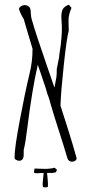

<svg xmlns="http://www.w3.org/2000/svg" viewBox="-20 -685 385 811"><path d="M291.5 -2.9H291Q287.1 -2 284.7 -2Q277.8 -2 272.5 -5.6Q267.1 -9.3 265.1 -15.6Q249.5 -68.8 224.6 -145.5Q205.6 -204.6 193.8 -245.6Q191.9 -253.9 189.7 -260.7Q187.5 -267.6 185.5 -273.9Q185.1 -276.9 180.7 -286.1L174.3 -309.1Q164.1 -340.8 151.4 -377.4L139.6 -411.1Q115.7 -308.6 94.7 -139.6Q87.9 -82.5 80.1 -51.3V-43V-35.6Q80.6 -21 76.2 -13.9Q71.8 -6.8 63 -5.9Q53.7 -5.9 47.6 -9.8Q41.5 -13.7 41.5 -19V-19.5Q41 -58.1 64 -179.2Q86.9 -300.3 104.5 -372.1Q117.7 -427.7 117.2 -471.7Q117.2 -476.1 117.7 -478Q101.1 -532.2 87.9 -578.1L80.6 -603.5Q71.8 -618.2 66.2 -630.6Q60.5 -643.1 60.1 -649.4Q64.9 -658.2 77.6 -662.6H78.1Q82 -663.6 85 -663.6Q92.3 -663.6 99.1 -659.2Q106 -654.8 107.9 -647.9Q109.9 -641.1 110.4 -627.4Q111.3 -611.3 113.8 -604Q122.6 -572.3 140.9 -517.1Q159.2 -461.9 180.2 -401.4Q181.2 -398.9 210 -314.9Q215.8 -342.8 218 -357.7Q220.2 -372.6 219.7 -392.6L229.5 -442.4Q229 -442.9 230.2 -450.7Q231.4 -458.5 232.9 -470.2V-469.7Q237.8 -500 239.3 -522.5Q242.2 -548.8 241.2 -576.2V-575.7L240.2 -593.3L239.3 -609.4Q238.3 -633.8 245.1 -646Q252 -658.2 270.5 -665L282.2 -651.9Q276.4 -640.1 272.7 -625Q269 -609.9 269.5 -597.2Q269 -590.3 270 -565.9L270.5 -555.7Q261.7 -524.9 249.5 -410.9Q237.3 -296.9 235.4 -238.8Q274.9 -119.1 303.2 -18.6Q304.7 -13.7 301.3 -9.3Q297.9 -4.9 291.5 -2.9ZM219.7 30.8Q219.7 34.7 216.8 42.5L202.1 45.4H178.7Q179.7 58.1 180.7 65.9Q182.6 84.5 182.6 93.8Q182.6 101.1 182.1 104.5Q177.7 106.4 171.4 106.4Q165.5 106.4 161.1 104.5Q160.2 100.1 160.2 90.8Q160.2 83 162.1 67.4Q164.1 52.7 164.1 45.4L151.4 45.9Q142.6 46.9 137.7 46.9Q131.3 46.9 124.5 45.4Q123.5 42.5 123.5 40.5Q123.5 38.6 124.8 34.2Q126 29.8 126 26.9Q134.8 26.9 150.4 27.8L170.9 28.3Q192.4 28.3 210.9 23.4Q213.9 27.3 216.8 28.3Q219.7 29.3 219.7 30.8Z"/></svg>

Font: Amatica SC
Style: Regular
Weight: 400
Designer: Vernon Adams, Ben Nathan
Foundry: newtypography
Version: Version 2.001